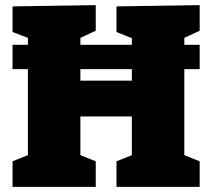

<svg xmlns="http://www.w3.org/2000/svg" viewBox="-20 -730 829 750"><path d="M29 0V-100L89 -124V-460H29V-555H89V-582L29 -605V-705L354 -710V-610L294 -582V-555H495V-581L435 -605V-705L760 -710V-610L700 -582V-555H760V-460H700V-124L760 -100V0H435V-100L495 -124V-275H294V-124L354 -100V0ZM294 -415H495V-460H294Z"/></svg>

Font: Bitter Black
Style: Regular
Weight: 900
Designer: Sol Matas, and Bitter project Authors
Foundry: Sol Matas
Version: Version 2.001